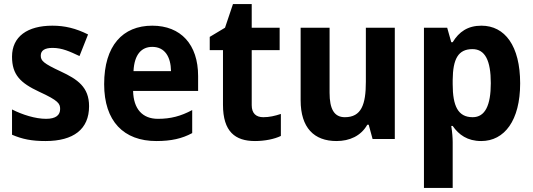

<svg xmlns="http://www.w3.org/2000/svg" viewBox="-20 -682 2613 942"><path d="M417 -161C417 -255 360 -293 279 -331C193 -371 180 -384 180 -409C180 -434 199 -447 238 -447C285 -447 323 -429 370 -407L412 -513C352 -543 298 -556 237 -556C115 -556 39 -503 39 -404C39 -315 80 -275 172 -232C268 -188 275 -173 275 -147C275 -118 255 -99 206 -99C154 -99 90 -119 39 -145V-21C90 1 136 10 203 10C341 10 417 -48 417 -161Z M727 -556C582 -556 491 -458 491 -269C491 -87 587 10 747 10C820 10 873 -2 923 -29V-142C867 -112 817 -99 755 -99C679 -99 635 -147 633 -236H952V-309C952 -464 867 -556 727 -556ZM727 -452C789 -452 818 -403 819 -333H635C639 -417 676 -452 727 -452Z M1272 -107C1236 -107 1215 -126 1215 -166V-436H1352V-546H1215V-662H1123L1084 -546L1009 -501V-436H1074V-168C1074 -36 1134 10 1231 10C1280 10 1327 0 1358 -15V-123C1328 -113 1301 -107 1272 -107Z M1917 -546H1775V-281C1775 -169 1753 -107 1672 -107C1619 -107 1597 -148 1597 -227V-546H1455V-190C1455 -55 1521 10 1631 10C1695 10 1751 -15 1782 -70H1789L1808 0H1917Z M2342 -556C2275 -556 2232 -526 2201 -475H2194L2174 -546H2060V240H2201V16C2201 -5 2199 -32 2194 -64H2201C2231 -21 2273 10 2341 10C2455 10 2532 -91 2532 -273C2532 -457 2457 -556 2342 -556ZM2298 -441C2360 -441 2388 -385 2388 -274C2388 -165 2360 -107 2299 -107C2227 -107 2201 -162 2201 -269V-290C2202 -393 2228 -441 2298 -441Z"/></svg>

Font: Noto Sans Kannada SemiCondensed
Style: Bold
Weight: 700
Width: 4
Designer: Jelle Bosma - Monotype Design Team
Foundry: Monotype Imaging Inc.
Version: Version 2.005